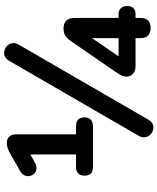

<svg xmlns="http://www.w3.org/2000/svg" viewBox="66 -829 780 952"><g transform="rotate(-90 456.0 -353.0)"><path d="M104 -282Q61 -282 61 -324Q61 -344 72 -355Q83 -366 104 -366H166V-616H208L126 -570Q105 -558 88 -563.5Q71 -569 63.5 -583.5Q56 -598 60 -615Q64 -632 85 -644L168 -691Q182 -699 195 -704Q208 -709 223 -709Q237 -709 246.5 -703.5Q256 -698 261 -688Q266 -678 266 -664V-366H306Q350 -366 350 -324Q350 -304 338.5 -293Q327 -282 306 -282ZM339 -8Q329 9 315.5 14.5Q302 20 288 16Q274 12 264 2Q254 -8 251.5 -23.5Q249 -39 259 -56L630 -697Q640 -714 654 -719.5Q668 -725 682 -721Q696 -717 706 -706.5Q716 -696 718 -681Q720 -666 710 -649ZM794 4Q770 4 756.5 -8.5Q743 -21 743 -43V-71H603Q580 -71 566 -84Q552 -97 552 -116Q552 -130 559 -143Q566 -156 577 -172L730 -394Q735 -402 749.5 -415Q764 -428 791 -428Q817 -428 830 -414Q843 -400 843 -374V-155H863Q879 -155 890.5 -144.5Q902 -134 902 -114Q902 -90 890.5 -80.5Q879 -71 863 -71H843V-43Q843 -21 830 -8.5Q817 4 794 4ZM743 -155V-322H767L639 -135V-155Z"/></g></svg>

Font: Nunito
Style: Bold
Weight: 700
Designer: Vernon Adams
Foundry: Vernon Adams
Version: Version 3.602